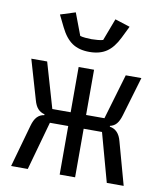

<svg xmlns="http://www.w3.org/2000/svg" viewBox="-85 -837 771 907"><g transform="rotate(10 300.0 -384.0)"><path d="M263 -233H175L110 0H30L87 -203Q95 -232 108.5 -246.5Q122 -261 143 -264V-268Q123 -273 110.5 -287Q98 -301 91 -327L36 -516H112L175 -299H263V-516H337V-299H425L489 -516H564L508 -327Q500 -300 488 -286Q476 -272 457 -268V-264Q478 -261 492.5 -246Q507 -231 514 -203L570 0H489L425 -233H337V0H263ZM161 -688 133 -745 205 -768 245 -662Q254 -659 270.5 -657.5Q287 -656 300 -656Q313 -656 329.5 -657.5Q346 -659 355 -662L395 -768L467 -745L439 -688Q415 -639 382.5 -617Q350 -595 300 -595Q250 -595 217.5 -617Q185 -639 161 -688Z"/></g></svg>

Font: iA Writer Mono V
Style: Regular
Weight: 400
Designer: Mike Abbink, Paul van der Laan, Pieter van Rosmalen
Foundry: Bold Monday
Version: Version 2.000